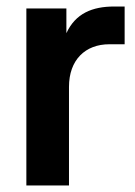

<svg xmlns="http://www.w3.org/2000/svg" viewBox="-20 -570 414 590"><path d="M61 0H192V-303C192 -386 242 -434 316 -434H363V-550H331C264 -550 212 -529 184 -468V-544H61Z"/></svg>

Font: Mluvka
Style: Bold
Weight: 700
Designer: Modified by Jiří Krblich, Original typeface by Gumpita Rahayu
Foundry: Gumpita Rahayu & Jiří Krblich
Version: Version 2.000;Glyphs 3.1.1 (3134)